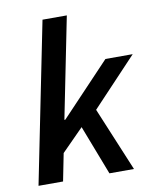

<svg xmlns="http://www.w3.org/2000/svg" viewBox="-80 -769 684 832"><g transform="rotate(-10 261.5 -353.0)"><path d="M22 0 164 -706H271L182 -262H186L403 -491H523L325 -281L442 0H334L250 -218L154 -121L130 0Z"/></g></svg>

Font: Source Sans 3 Semibold
Style: Italic
Weight: 600
Italic angle: -11°
Designer: Paul D. Hunt
Foundry: Adobe
Version: Version 3.052;hotconv 1.1.0;makeotfexe 2.6.0